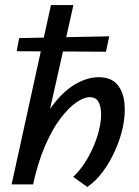

<svg xmlns="http://www.w3.org/2000/svg" viewBox="-20 -731 549 761"><path d="M326 10 270 -30Q295 -53 316 -85.5Q337 -118 352.5 -155Q368 -192 375 -227Q382 -259 380.5 -286.5Q379 -314 368.5 -330Q358 -346 336 -346Q313 -346 282.5 -325Q252 -304 220 -262Q188 -220 159.5 -155Q131 -90 111 0H58Q83 -113 119.5 -193.5Q156 -274 198 -325.5Q240 -377 285 -401Q330 -425 371 -425Q419 -425 443.5 -397.5Q468 -370 473 -324.5Q478 -279 467 -227Q457 -181 436.5 -135Q416 -89 388 -51Q360 -13 326 10ZM26 0 182 -711H271L111 0ZM400 -526 46 -528 56 -580 413 -587Z"/></svg>

Font: Ysabeau Infant SemiBold
Style: Italic
Weight: 600
Italic angle: -12°
Designer: Christian Thalmann (Catharsis Fonts)
Version: Version 2.002; featfreeze: ss01,ss02,lnum